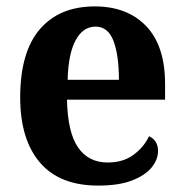

<svg xmlns="http://www.w3.org/2000/svg" viewBox="-20 -569 574 599"><path d="M286 10Q166 10 104.5 -62Q43 -134 43 -265Q43 -406 104 -477.5Q165 -549 276 -549Q377 -549 436 -487.5Q495 -426 495 -307V-258H189Q191 -156 223.5 -109Q256 -62 316 -62Q364 -62 396.5 -86Q429 -110 445 -144Q473 -131 473 -98Q473 -71 453 -46.5Q433 -22 392 -6Q351 10 286 10ZM351 -320Q351 -397 334 -441.5Q317 -486 278 -486Q239 -486 216 -443.5Q193 -401 191 -320Z"/></svg>

Font: Noto Serif Thai SemiCondensed
Style: Bold
Weight: 700
Width: 4
Designer: Monotype Design Team
Foundry: Monotype Imaging Inc.
Version: Version 2.002; ttfautohint (v1.8.4.7-5d5b)